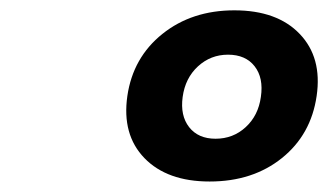

<svg xmlns="http://www.w3.org/2000/svg" viewBox="-20 -803 629 368"><path d="M224.1 -619.1Q234.9 -692.9 291.3 -738Q347.7 -783.2 429.2 -783.2Q511.2 -783.2 554.4 -738Q597.7 -692.9 586.9 -619.1Q576.2 -544.9 520.3 -500Q464.4 -455.1 381.8 -455.1Q300.3 -455.1 256.8 -500Q213.4 -544.9 224.1 -619.1ZM330.1 -617.2Q325.2 -581.5 342.5 -559.3Q359.9 -537.1 393.1 -537.1Q426.8 -537.1 450.9 -559.3Q475.1 -581.5 480 -617.2Q485.4 -653.8 468 -676Q450.7 -698.2 417 -698.2Q383.8 -698.2 359.4 -675.8Q335 -653.3 330.1 -617.2Z"/></svg>

Font: Trueno SemiBold
Style: Italic
Weight: 600
Designer: Julieta Ulanovsky
Foundry: Julieta Ulanovsky
Version: Version 3.001b | FøM Fix